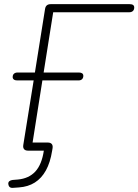

<svg xmlns="http://www.w3.org/2000/svg" viewBox="-20 -725 666 924"><path d="M71 177 43 179Q32 180 26.5 175Q21 170 20 161Q19 152 25 147Q31 142 41 141L66 139Q119 134 150 100.5Q181 67 191 0H115Q102 0 96 -7Q90 -14 92 -27L142 -338H62Q52 -338 46.5 -342.5Q41 -347 41 -354Q41 -365 47.5 -370.5Q54 -376 64 -376H148L197 -683Q201 -705 224 -705H604Q615 -705 620.5 -701Q626 -697 626 -689Q626 -678 619.5 -672Q613 -666 602 -666H236L190 -376H360Q370 -376 375.5 -372Q381 -368 381 -360Q381 -350 375 -344Q369 -338 358 -338H184L134 -21L122 -39H210Q223 -39 229 -32Q235 -25 233 -12L231 0Q222 57 201 95Q180 133 147.5 153.5Q115 174 71 177Z"/></svg>

Font: Nunito Variable Extra Light
Style: Italic
Weight: 200
Italic angle: -9°
Designer: Vernon Adams
Foundry: Vernon Adams
Version: Version 3.602